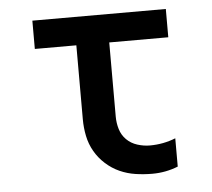

<svg xmlns="http://www.w3.org/2000/svg" viewBox="-44 -567 687 622"><g transform="rotate(-5 300.0 -256.0)"><path d="M427 8Q400 8 373 4Q346 0 321.5 -11Q297 -22 276.5 -40.5Q256 -59 242.5 -82.5Q229 -106 223.5 -133Q218 -160 218 -187V-428H83V-520H517V-428H325V-187Q325 -166 331 -146Q337 -126 351.5 -111.5Q366 -97 386.5 -90.5Q407 -84 427 -84Q449 -84 470 -88Q491 -92 511 -100V-8Q491 0 470 4Q449 8 427 8Z"/></g></svg>

Font: Iosevka Semibold Extended
Style: Regular
Weight: 600
Width: 7
Monospace: yes
Designer: Belleve Invis
Foundry: Belleve Invis
Version: Version 32.5.0; ttfautohint (v1.8.4)